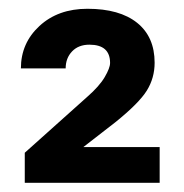

<svg xmlns="http://www.w3.org/2000/svg" viewBox="-20 -736 413 431"><path d="M338.4 -325.7H35.6V-393.1L175.8 -518.6Q203.1 -542.5 215.1 -563Q227.1 -583.5 227.1 -594.7Q227.1 -635.7 180.7 -635.7Q156.2 -635.7 141.8 -620.6Q127.4 -605.5 127.4 -582.5H26.9Q26.9 -639.2 68.6 -677.7Q110.4 -716.3 176.3 -716.3Q248.5 -716.3 287.8 -684.8Q327.1 -653.3 327.1 -595.2Q327.1 -561 309.6 -532.7Q292 -504.4 239.3 -461.9L167 -405.8H338.4Z"/></svg>

Font: TypoPRO Roboto
Style: Bold
Weight: 700
Designer: Google
Version: Version 2.136; 2016